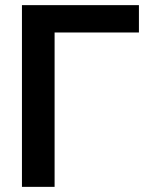

<svg xmlns="http://www.w3.org/2000/svg" viewBox="-20 -727 595 747"><path d="M520.5 -600.6H192.4V0H65.4V-707H520.5Z"/></svg>

Font: WEMIX Pretendard SemiBold
Style: Regular
Weight: 600
Designer: Base glyphs from Inter by Rasmus Andersson; Hangeul glyphs from Noto Sans CJK(Source Han Sans) by Jang Soo-young and Kan
Foundry: Kil Hyung-jin
Version: Version 1.000